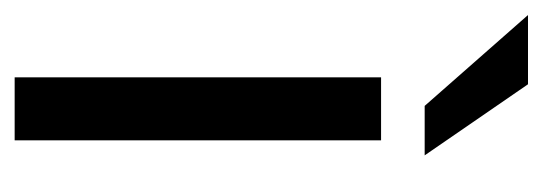

<svg xmlns="http://www.w3.org/2000/svg" viewBox="-293 -481 740 262"><g transform="rotate(90 77.0 -350.0)"><path d="M-33.5 -700.5H61L158 -559.5H90.5ZM51.5 -500H137.5V0H51.5Z"/></g></svg>

Font: Overused Grotesk
Style: Regular
Weight: 450
Version: Version 0.004